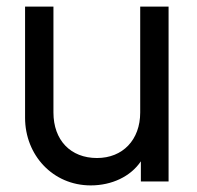

<svg xmlns="http://www.w3.org/2000/svg" viewBox="-20 -550 597 582"><path d="M405 -530C405 -530 491 -530 491 -530C491 -530 491 0 491 0C491 0 407 0 407 0C407 0 407 -61 407 -61C376 -15 319 12 255 12C140 12 56 -80 56 -193C56 -193 56 -530 56 -530C56 -530 142 -530 142 -530C142 -530 142 -209 142 -209C142 -125 194 -71 274 -71C352 -71 405 -126 405 -209C405 -209 405 -530 405 -530Z"/></svg>

Font: Preevio_Regular
Style: Regular
Weight: 500
Designer: Gumpita Rahayu
Foundry: Tokotype Studio
Version: ""